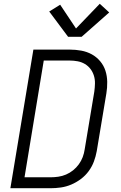

<svg xmlns="http://www.w3.org/2000/svg" viewBox="-20 -998 640 1018"><path d="M35 0 157 -735H350Q381 -735 411 -729.5Q441 -724 466.5 -710Q492 -696 511 -673.5Q530 -651 539 -623Q548 -595 548.5 -564Q549 -533 544 -503L493 -197Q488 -169 478 -142Q468 -115 450.5 -91Q433 -67 409 -49Q385 -31 358 -19.5Q331 -8 303 -4Q275 0 248 0ZM110 -58H248Q268 -58 289 -61Q310 -64 330 -72.5Q350 -81 367.5 -95Q385 -109 398 -127Q411 -145 418.5 -165Q426 -185 429 -206L480 -512Q483 -533 483.5 -555Q484 -577 478 -596.5Q472 -616 460 -632Q448 -648 430.5 -658.5Q413 -669 392 -673Q371 -677 350 -677H212ZM341 -803 241 -937 299 -973 383 -847 509 -978 559 -932 413 -803Z"/></svg>

Font: Iosevka Curly LtExObl
Style: Regular
Weight: 300
Width: 7
Italic angle: -9°
Monospace: yes
Designer: Belleve Invis
Foundry: Belleve Invis
Version: Version 11.1.0; ttfautohint (v1.8.3)